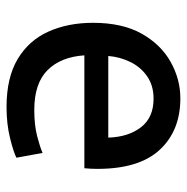

<svg xmlns="http://www.w3.org/2000/svg" viewBox="-12 -562 585 602"><g transform="rotate(90 281.0 -260.5)"><path d="M315 12Q223 12 164.5 -23Q106 -58 78.5 -119.5Q51 -181 51 -259Q51 -351 85 -411.5Q119 -472 173.5 -502.5Q228 -533 288 -533Q389 -533 449 -468.5Q509 -404 509 -273Q509 -264 508.5 -252.5Q508 -241 507 -232H153Q158 -158 199.5 -116.5Q241 -75 324 -75Q372 -75 406.5 -84Q441 -93 459 -101L474 -19Q457 -10 412.5 1Q368 12 315 12ZM155 -307H411Q409 -370 378.5 -409.5Q348 -449 289 -449Q248 -449 219 -429Q190 -409 174 -376.5Q158 -344 155 -307Z"/></g></svg>

Font: Ubuntu Sans Medium
Style: Regular
Weight: 500
Designer: Dalton Maag Ltd
Foundry: Dalton Maag Ltd
Version: Version 1.006; ttfautohint (v1.8.4.7-5d5b)